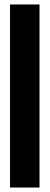

<svg xmlns="http://www.w3.org/2000/svg" viewBox="-20 -710 222 860"><path d="M25 -690H157V130H25Z"/></svg>

Font: FFF_tuoi-tre Text
Style: Regular
Weight: 700
Designer: bBox Type GmbH
Foundry: bBox Type GmbH
Version: Version 1.001